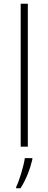

<svg xmlns="http://www.w3.org/2000/svg" viewBox="-20 -780 257 1021"><path d="M128 0V-760H90V0ZM152 68V61H112C106 104 82 183 66 214V221H89C119 175 141 116 152 68Z"/></svg>

Font: Noto Sans Meetei Mayek ExtraLight
Style: Regular
Weight: 200
Designer: Monotype Design Team and Neelakash Kshetrimayum
Foundry: Monotype Imaging Inc.
Version: Version 2.002